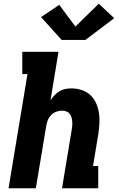

<svg xmlns="http://www.w3.org/2000/svg" viewBox="-20 -1014 640 1034"><path d="M26 0 128 -615H100V-735H295L252 -474Q262 -489 274 -501.5Q286 -514 301 -523Q316 -532 332.5 -535Q349 -538 365 -538Q394 -538 420.5 -529Q447 -520 466.5 -502Q486 -484 497 -459.5Q508 -435 512.5 -408Q517 -381 515.5 -352Q514 -323 510 -295L481 -120H509V0H314L366 -314Q368 -326 369 -337.5Q370 -349 369 -360.5Q368 -372 365 -382.5Q362 -393 355 -401.5Q348 -410 337.5 -414Q327 -418 315 -418Q300 -418 285 -413Q270 -408 258 -397Q246 -386 239.5 -371.5Q233 -357 230 -342L173 0ZM440 -799H312L201 -922L299 -988L386 -871L512 -994L595 -916Z"/></svg>

Font: Iosevka Slab Heavy Extended
Style: Italic
Weight: 900
Width: 7
Italic angle: -9°
Monospace: yes
Designer: Belleve Invis
Foundry: Belleve Invis
Version: Version 11.1.0; ttfautohint (v1.8.3)